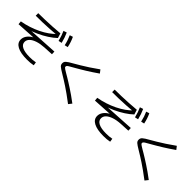

<svg xmlns="http://www.w3.org/2000/svg" viewBox="224 -2159 3553 3553"><g transform="rotate(45 2000.0 -383.0)"><path d="M619 45Q454 45 365 -2Q276 -49 276 -137Q276 -189 306 -235.5Q336 -282 390 -317Q444 -352 517 -371L524 -337L47 -309L41 -376Q138 -393 230.5 -423Q323 -453 407.5 -494Q492 -535 562.5 -585Q633 -635 685 -691L702 -670Q615 -662 522 -656Q429 -650 337 -647.5Q245 -645 161 -645V-711Q241 -711 333.5 -714Q426 -717 523.5 -722.5Q621 -728 715 -737L744 -643Q684 -586 600 -531.5Q516 -477 419.5 -433Q323 -389 225 -361L215 -382L875 -420L878 -353L690 -343Q587 -337 512.5 -312Q438 -287 397.5 -247.5Q357 -208 357 -157Q357 -92 425 -57.5Q493 -23 622 -23Q663 -23 700 -26Q737 -29 774 -37L784 30Q747 38 706 41.5Q665 45 619 45ZM790 -614Q776 -671 760 -717.5Q744 -764 723 -810L787 -831Q809 -783 825.5 -734.5Q842 -686 856 -629ZM927 -638Q914 -696 898.5 -742.5Q883 -789 862 -835L924 -855Q947 -807 963 -758.5Q979 -710 991 -653Z M1741 89Q1657 25 1589 -23.5Q1521 -72 1465 -109Q1409 -146 1361.5 -175.5Q1314 -205 1269 -232Q1226 -258 1199 -275.5Q1172 -293 1157 -307Q1142 -321 1136 -336Q1130 -351 1130 -370Q1130 -390 1136.5 -405.5Q1143 -421 1159.5 -436Q1176 -451 1205 -469.5Q1234 -488 1279 -513Q1330 -542 1395 -581Q1460 -620 1539.5 -671.5Q1619 -723 1710 -789L1758 -727Q1702 -688 1648.5 -652.5Q1595 -617 1546.5 -587Q1498 -557 1455.5 -532Q1413 -507 1379.5 -487.5Q1346 -468 1323 -455Q1280 -431 1257 -417Q1234 -403 1225.5 -392.5Q1217 -382 1217 -370Q1217 -358 1223.5 -349.5Q1230 -341 1250 -328.5Q1270 -316 1309 -292Q1334 -278 1370 -256.5Q1406 -235 1452 -206.5Q1498 -178 1552 -142.5Q1606 -107 1666.5 -65Q1727 -23 1791 26Z M2619 45Q2454 45 2365 -2Q2276 -49 2276 -137Q2276 -189 2306 -235.5Q2336 -282 2390 -317Q2444 -352 2517 -371L2524 -337L2047 -309L2041 -376Q2138 -393 2230.5 -423Q2323 -453 2407.5 -494Q2492 -535 2562.5 -585Q2633 -635 2685 -691L2702 -670Q2615 -662 2522 -656Q2429 -650 2337 -647.5Q2245 -645 2161 -645V-711Q2241 -711 2333.5 -714Q2426 -717 2523.5 -722.5Q2621 -728 2715 -737L2744 -643Q2684 -586 2600 -531.5Q2516 -477 2419.5 -433Q2323 -389 2225 -361L2215 -382L2875 -420L2878 -353L2690 -343Q2587 -337 2512.5 -312Q2438 -287 2397.5 -247.5Q2357 -208 2357 -157Q2357 -92 2425 -57.5Q2493 -23 2622 -23Q2663 -23 2700 -26Q2737 -29 2774 -37L2784 30Q2747 38 2706 41.5Q2665 45 2619 45ZM2790 -614Q2776 -671 2760 -717.5Q2744 -764 2723 -810L2787 -831Q2809 -783 2825.5 -734.5Q2842 -686 2856 -629ZM2927 -638Q2914 -696 2898.5 -742.5Q2883 -789 2862 -835L2924 -855Q2947 -807 2963 -758.5Q2979 -710 2991 -653Z M3741 89Q3657 25 3589 -23.5Q3521 -72 3465 -109Q3409 -146 3361.5 -175.5Q3314 -205 3269 -232Q3226 -258 3199 -275.5Q3172 -293 3157 -307Q3142 -321 3136 -336Q3130 -351 3130 -370Q3130 -390 3136.5 -405.5Q3143 -421 3159.5 -436Q3176 -451 3205 -469.5Q3234 -488 3279 -513Q3330 -542 3395 -581Q3460 -620 3539.5 -671.5Q3619 -723 3710 -789L3758 -727Q3702 -688 3648.5 -652.5Q3595 -617 3546.5 -587Q3498 -557 3455.5 -532Q3413 -507 3379.5 -487.5Q3346 -468 3323 -455Q3280 -431 3257 -417Q3234 -403 3225.5 -392.5Q3217 -382 3217 -370Q3217 -358 3223.5 -349.5Q3230 -341 3250 -328.5Q3270 -316 3309 -292Q3334 -278 3370 -256.5Q3406 -235 3452 -206.5Q3498 -178 3552 -142.5Q3606 -107 3666.5 -65Q3727 -23 3791 26Z"/></g></svg>

Font: M PLUS 2
Style: Regular
Weight: 400
Designer: Coji Morishita
Foundry: UNDERFOREST DESIGN
Version: Version 1.001